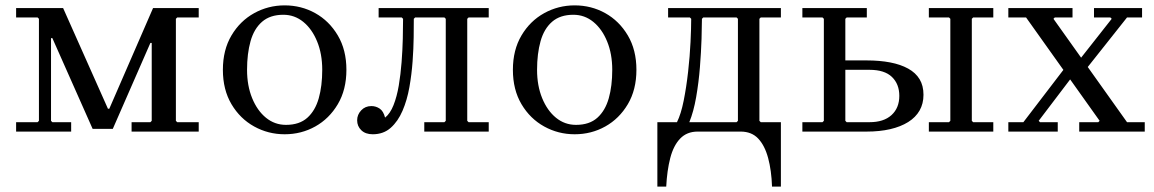

<svg xmlns="http://www.w3.org/2000/svg" viewBox="-20 -490 4299 715"><path d="M640 -425 635 -420V-40L640 -35H720V0H470V-35H540L545 -40V-330H540L400 -10H325L175 -348H170V-40L175 -35H245V0H40V-35H120L125 -40V-420L120 -425H40V-460H215L382 -85H387L550 -460H720V-425Z M1040 -470Q1102 -470 1154 -441Q1206 -412 1238 -358Q1270 -304 1270 -230Q1270 -156 1238 -102Q1206 -48 1154 -19Q1102 10 1040 10Q979 10 926.5 -19Q874 -48 842 -102Q810 -156 810 -230Q810 -304 842 -358Q874 -412 926.5 -441Q979 -470 1040 -470ZM1045 -25Q1095 -25 1124.5 -51.5Q1154 -78 1167 -124Q1180 -170 1180 -230Q1180 -289 1161 -335.5Q1142 -382 1109.5 -408.5Q1077 -435 1035 -435Q986 -435 956 -409Q926 -383 913 -336.5Q900 -290 900 -230Q900 -171 919 -124.5Q938 -78 970.5 -51.5Q1003 -25 1045 -25Z M1725 -425 1720 -420V-40L1725 -35H1800V0H1560V-35H1635L1640 -40V-420L1635 -425H1526L1521 -420Q1521 -393 1520.5 -351.5Q1520 -310 1516.5 -261.5Q1513 -213 1504.5 -165Q1496 -117 1479 -77.5Q1462 -38 1435 -14Q1408 10 1368 10Q1341 10 1325.5 -5Q1310 -20 1310 -42Q1310 -63 1325 -79Q1340 -95 1363 -95Q1380 -95 1394 -85.5Q1408 -76 1414 -52Q1433 -67 1445.5 -98.5Q1458 -130 1465 -171.5Q1472 -213 1475.5 -258.5Q1479 -304 1480 -346Q1481 -388 1481 -420L1476 -425H1390V-460H1800V-425Z M2120 -470Q2182 -470 2234 -441Q2286 -412 2318 -358Q2350 -304 2350 -230Q2350 -156 2318 -102Q2286 -48 2234 -19Q2182 10 2120 10Q2059 10 2006.5 -19Q1954 -48 1922 -102Q1890 -156 1890 -230Q1890 -304 1922 -358Q1954 -412 2006.5 -441Q2059 -470 2120 -470ZM2125 -25Q2175 -25 2204.5 -51.5Q2234 -78 2247 -124Q2260 -170 2260 -230Q2260 -289 2241 -335.5Q2222 -382 2189.5 -408.5Q2157 -435 2115 -435Q2066 -435 2036 -409Q2006 -383 1993 -336.5Q1980 -290 1980 -230Q1980 -171 1999 -124.5Q2018 -78 2050.5 -51.5Q2083 -25 2125 -25Z M2888 -425H2813L2808 -420V-40L2813 -35H2888V205H2855Q2853 145 2840.5 98.5Q2828 52 2803.5 26Q2779 0 2738 0H2578Q2538 0 2513 26Q2488 52 2476 98.5Q2464 145 2461 205H2428V-35H2501Q2516 -65 2526 -115Q2536 -165 2542.5 -223Q2549 -281 2551.5 -333.5Q2554 -386 2554 -420L2549 -425H2468V-460H2888ZM2723 -35 2728 -40V-420L2723 -425H2599L2594 -420Q2594 -393 2592.5 -345Q2591 -297 2586.5 -240Q2582 -183 2572.5 -128.5Q2563 -74 2547 -35Z M3599 -40 3604 -35H3679V0H3439V-35H3514L3519 -40V-420L3514 -425H3439V-460H3679V-425H3604L3599 -420ZM2968 0V-35H3043L3048 -40V-420L3043 -425H2968V-460H3208V-425H3133L3128 -420V-265H3208Q3256 -265 3295 -257.5Q3334 -250 3362 -234.5Q3390 -219 3404.5 -195Q3419 -171 3419 -137Q3419 -104 3404.5 -78.5Q3390 -53 3362 -35.5Q3334 -18 3295 -9Q3256 0 3208 0ZM3133 -35H3218Q3271 -35 3300 -61.5Q3329 -88 3329 -133Q3329 -177 3301.5 -203.5Q3274 -230 3218 -230H3128V-40Z M3999 0V-35H4070L4075 -40L3801 -425H3735V-460H3974V-425H3908L3903 -420L4177 -35H4243V0ZM3735 0V-35H3791L3957 -252H4009L3848 -40L3853 -35H3919V0ZM3972 -232 4120 -420 4115 -425H4054V-460H4233V-425H4177L4024 -232Z"/></svg>

Font: Brygada 1918
Style: Regular
Weight: 400
Designer: Mateusz Machalski | Borys Kosmynka | Przemek Hoffer
Foundry: NIEPODLEGLA 2018
Version: Version 3.006